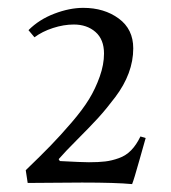

<svg xmlns="http://www.w3.org/2000/svg" viewBox="-20 -741 432 484"><path d="M127.9 -339.8 130.9 -335Q186.5 -332 204.1 -332Q228.5 -332 245.1 -334Q261.7 -335.9 279.5 -342.3Q297.4 -348.6 310.5 -362.1Q323.7 -375.5 334 -397L347.2 -393.1Q346.2 -390.1 331.8 -338.6Q317.4 -287.1 313 -276.9Q272.9 -280.8 187 -280.8Q162.1 -280.8 117.2 -280.3Q72.3 -279.8 49.8 -279.8L44.9 -312Q82.5 -348.1 107.4 -373.8Q132.3 -399.4 160.4 -432.1Q188.5 -464.8 204.6 -491.2Q220.7 -517.6 231.4 -547.9Q242.2 -578.1 242.2 -606Q242.2 -641.6 220.7 -660.4Q199.2 -679.2 166 -679.2Q140.6 -679.2 113.5 -670.4Q86.4 -661.6 66.9 -647L51.8 -665Q78.6 -691.9 116.9 -706.5Q155.3 -721.2 189.9 -721.2Q242.7 -721.2 279.3 -694.3Q315.9 -667.5 315.9 -619.1Q315.9 -587.4 304.4 -556.6Q293 -525.9 270.5 -496.1Q248 -466.3 227.5 -443.8Q207 -421.4 175.5 -389.9Q144 -358.4 127.9 -339.8Z"/></svg>

Font: Junge
Style: Regular
Weight: 400
Designer: Alexei Vanyashin
Foundry: Cyreal (www.cyreal.org)
Version: Version 1.002